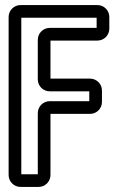

<svg xmlns="http://www.w3.org/2000/svg" viewBox="-20 -712 465 757"><path d="M129 -555V-399C129 -373 150 -352 176 -352H332V-313H176C150 -313 129 -292 129 -266V-25H64V-642H361V-602H176C150 -602 129 -581 129 -555ZM179 -22V-263H335C361 -263 382 -284 382 -310V-355C382 -381 361 -402 335 -402H179V-552H364C390 -552 411 -573 411 -599V-645C411 -671 390 -692 364 -692H61C35 -692 14 -671 14 -645V-22C14 4 35 25 61 25H132C158 25 179 4 179 -22Z"/></svg>

Font: DIN Rundschrift
Style: BreitKont
Weight: 400
Width: 7
Version: Version 1.027